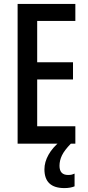

<svg xmlns="http://www.w3.org/2000/svg" viewBox="-20 -734 449 981"><path d="M365 0H70V-714H365V-627H170V-416H353V-328H170V-89H365ZM284 113Q284 160 328 160Q340 160 347.5 158Q355 156 361 153V218Q352 222 338.5 224.5Q325 227 309 227Q207 227 207 131Q207 94 228 56.5Q249 19 289 -13L342 0Q309 34 296.5 60Q284 86 284 113Z"/></svg>

Font: Noto Sans Thai Looped ExtraCondensed Medium
Style: Regular
Weight: 500
Width: 2
Designer: Sasikarn Vongin, Ben Mitchell
Foundry: The Fontpad Ltd
Version: Version 1.001; ttfautohint (v1.8.4.7-5d5b)